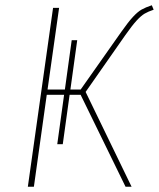

<svg xmlns="http://www.w3.org/2000/svg" viewBox="-20 -711 605 731"><path d="M457 -577 306 -361 481 0H458L287 -350H245L219 -162H198L224 -350H158L109 0H86L182 -681H205L161 -370H227L253 -558H274L248 -370H287L442 -590Q468 -627 486 -646.5Q504 -666 519 -674.5Q534 -683 558 -691L565 -674Q544 -667 530.5 -659Q517 -651 500 -632.5Q483 -614 457 -577Z"/></svg>

Font: FiraGO Thin
Style: Italic
Weight: 100
Italic angle: -8°
Designer: bBox Type GmbH
Foundry: bBox Type GmbH
Version: Version 1.001